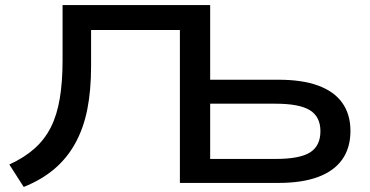

<svg xmlns="http://www.w3.org/2000/svg" viewBox="-20 -725 1465 761"><path d="M74 16 17 -73Q76 -100 116.5 -136Q157 -172 181.5 -220.5Q206 -269 217 -335Q228 -401 228 -486V-705H813V-409H1084Q1177 -409 1240.5 -386Q1304 -363 1336.5 -317.5Q1369 -272 1369 -206Q1369 -139 1336.5 -93Q1304 -47 1240.5 -23.5Q1177 0 1084 0H693V-606H341V-462Q341 -367 326 -291.5Q311 -216 278 -156.5Q245 -97 194.5 -54.5Q144 -12 74 16ZM813 -95H1071Q1168 -95 1209 -121Q1250 -147 1250 -205Q1250 -262 1208.5 -288Q1167 -314 1071 -314H813Z"/></svg>

Font: Nunito Sans 10pt Expanded SemiBold
Style: Regular
Weight: 600
Width: 7
Designer: Vernon Adams
Foundry: Vernon Adams
Version: Version 3.101;gftools[0.9.27]